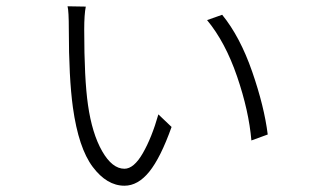

<svg xmlns="http://www.w3.org/2000/svg" viewBox="-20 -583 1040 611"><path d="M253 -562Q248 -537 248 -489Q248 -332 260 -249Q273 -158 305 -102Q337 -46 376 -46Q406 -46 434.5 -95.5Q463 -145 484 -219L526 -179Q491 -81 455 -36.5Q419 8 376 8Q320 8 275 -52Q230 -112 212 -241Q199 -336 199 -490Q199 -547 195 -563ZM687 -536Q744 -466 782.5 -355Q821 -244 832 -155L780 -136Q772 -230 734.5 -339.5Q697 -449 639 -519Z"/></svg>

Font: Noto Sans Korean Light
Style: Regular
Weight: 300
Designer: Ryoko NISHIZUKA  (kana & ideographs); Paul D. Hunt (Latin, Greek & Cyrillic); Wenlong ZHANG  (bopomofo); Sandoll Communi
Foundry: Adobe Systems Incorporated
Version: Version 1.000;PS 1;hotconv 1.0.78;makeotf.lib2.5.61930